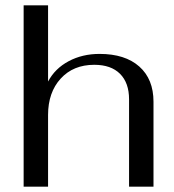

<svg xmlns="http://www.w3.org/2000/svg" viewBox="-20 -703 657 723"><path d="M69 -683H161V-396Q187 -445 238.5 -472.5Q290 -500 355 -500Q451 -500 504.5 -452.5Q558 -405 558 -320V0H466V-329Q466 -391 432 -425Q398 -459 335 -459Q256 -459 208.5 -407Q161 -355 161 -270V0H69Z"/></svg>

Font: Fahkwang
Style: Regular
Weight: 400
Version: Version 1.000; ttfautohint (v1.6)